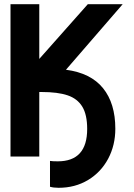

<svg xmlns="http://www.w3.org/2000/svg" viewBox="-20 -745 640 914"><path d="M529 -132Q529 -53.5 494.8 10.8Q460.5 75 399 112Q337.5 149 259 149Q234.5 149 218 144V21Q229 23 255 23Q395 23 395 -131Q395 -199 371.8 -237.2Q348.5 -275.5 301.8 -291.2Q255 -307 178 -307H167V0H30V-725H167V-464.5L398 -725H564L294 -413Q412 -397.5 470.5 -325.2Q529 -253 529 -132Z"/></svg>

Font: JuliaMono
Style: Bold
Weight: 700
Monospace: yes
Designer: cormullion
Foundry: corm
Version: Version 0.055; ttfautohint (v1.8.4)